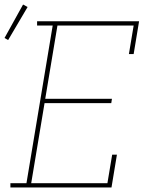

<svg xmlns="http://www.w3.org/2000/svg" viewBox="-56 -829 676 849"><path d="M-10 0V-19H61L177 -716H108V-735H559L535 -590H514L535 -716H198L144 -392H439L436 -373H141L82 -19H419L440 -145H461L437 0ZM-20 -652 -36 -661 46 -809 66 -798Z"/></svg>

Font: Iosevka Curly Slab ThEx
Style: Italic
Weight: 100
Width: 7
Italic angle: -9°
Monospace: yes
Designer: Belleve Invis
Foundry: Belleve Invis
Version: Version 11.1.0; ttfautohint (v1.8.3)